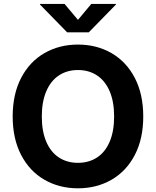

<svg xmlns="http://www.w3.org/2000/svg" viewBox="-20 -969 811 998"><path d="M45.9 -363.3Q45.9 -479.5 89.8 -564Q133.8 -648.4 210.9 -692.9Q288.1 -737.3 385.3 -737.3Q482.4 -737.3 559.6 -692.9Q636.7 -648.4 680.7 -564Q724.6 -479.5 724.6 -363.3Q724.6 -247.6 680.7 -163.3Q636.7 -79.1 559.6 -34.7Q482.4 9.8 385.3 9.8Q288.1 9.8 210.9 -34.7Q133.8 -79.1 89.8 -163.6Q45.9 -248 45.9 -363.3ZM573.2 -363.3Q573.2 -440.4 550 -494.6Q526.9 -548.8 484.4 -576.9Q441.9 -605 385.3 -605Q328.6 -605 286.1 -576.9Q243.7 -548.8 220.5 -494.4Q197.3 -439.9 197.3 -363.3Q197.3 -286.6 220.5 -232.4Q243.7 -178.2 286.1 -150.4Q328.6 -122.6 385.3 -122.6Q441.9 -122.6 484.4 -150.4Q526.9 -178.2 550 -232.4Q573.2 -286.6 573.2 -363.3ZM385.3 -865.7 454.6 -948.7H582.5V-945.3L441.4 -800.8H329.1L188 -945.3V-948.7H315.4Z"/></svg>

Font: Inter RS Variable
Style: Regular
Weight: 400
Designer: Rasmus Andersson (customised by Maria Ramos and Noel Pretorius)
Foundry: rsms
Version: Version 3.001;Glyphs 3.2.3 (3260)